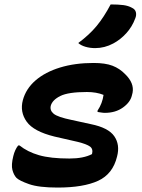

<svg xmlns="http://www.w3.org/2000/svg" viewBox="-20 -834 640 866"><path d="M402 -550Q455 -550 487.5 -537.5Q520 -525 545 -499Q586 -459 578 -416L575 -404Q568 -373 534.5 -349Q501 -325 453 -325Q445 -325 436.5 -326.5Q428 -328 420 -329V-335Q442 -368 447 -406Q415 -419 372 -419Q288 -419 252 -401Q216 -383 209 -357Q204 -336 222 -321Q240 -306 303 -293L390 -274Q469 -258 495.5 -219.5Q522 -181 508 -128Q489 -49 422.5 -18.5Q356 12 240 12Q155 12 111 -3.5Q67 -19 54 -32Q42 -45 36 -67.5Q30 -90 40 -130Q47 -159 62 -178H68Q104 -149 156 -134Q208 -119 293 -119Q357 -119 395 -139Q401 -162 386 -173Q371 -184 331 -194L226 -218Q132 -241 100.5 -285Q69 -329 83 -382Q97 -434 140.5 -471.5Q184 -509 251 -529.5Q318 -550 402 -550ZM479 -814Q514 -814 536.5 -811Q559 -808 575 -799Q590 -792 593 -778.5Q596 -765 590 -751Q576 -713 549.5 -684Q523 -655 491 -638Q452 -617 409 -617Q386 -617 365.5 -623Q345 -629 333 -640Q383 -677 416 -717Q449 -757 479 -814Z"/></svg>

Font: Recursive Mn Csl St
Style: Bold Italic
Weight: 700
Italic angle: -15°
Monospace: yes
Version: Version 1.079;hotconv 1.0.112;makeotfexe 2.5.65598; ttfautoh